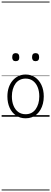

<svg xmlns="http://www.w3.org/2000/svg" viewBox="-20 -1435 629 2360"><path d="M295 19Q227 19 176.5 -15.5Q126 -50 98.5 -110.5Q71 -171 71 -250Q71 -310 87.5 -359Q104 -408 134.5 -444Q165 -480 205.5 -499.5Q246 -519 295 -519Q361 -519 411 -485Q461 -451 489.5 -390Q518 -329 518 -250Q518 -202 507.5 -161Q497 -120 478 -87Q459 -54 432 -30Q405 -6 370.5 6.5Q336 19 295 19ZM295 -31Q334 -31 365 -46.5Q396 -62 417.5 -91.5Q439 -121 451 -161.5Q463 -202 463 -250Q463 -315 442.5 -364.5Q422 -414 384.5 -441.5Q347 -469 295 -469Q256 -469 224.5 -453.5Q193 -438 171.5 -409Q150 -380 138 -339.5Q126 -299 126 -250Q126 -185 146.5 -135.5Q167 -86 204.5 -58.5Q242 -31 295 -31ZM173 -683Q151 -683 140.5 -695.5Q130 -708 130 -732Q130 -757 141 -769.5Q152 -782 173 -782Q195 -782 206 -769.5Q217 -757 217 -732Q218 -707 206.5 -695Q195 -683 173 -683ZM417 -683Q395 -683 384.5 -695.5Q374 -708 374 -732Q374 -757 384.5 -769.5Q395 -782 417 -782Q439 -782 450 -769.5Q461 -757 461 -732Q461 -707 450 -695Q439 -683 417 -683ZM0 895H589V905H0ZM0 -20H589V0H0ZM0 -505H589V-500H0ZM0 -1415H589V-1405H0Z"/></svg>

Font: Playwrite BE WAL Guides
Style: Regular
Weight: 400
Designer: Veronika Burian, José Scaglione
Foundry: TypeTogether
Version: Version 1.003